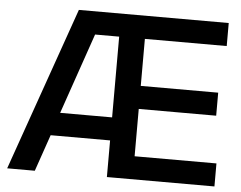

<svg xmlns="http://www.w3.org/2000/svg" viewBox="-52 -808 1094 872"><g transform="rotate(5 494.5 -372.5)"><path d="M11.2 0 272.9 -745.1H956.1V-640.1H583V-425.8H936V-320.8H583V-105H956.1V0H465.8V-167H194.8L137.2 0ZM229 -272H465.8V-640.1H356Z"/></g></svg>

Font: Plus Jakarta Sans SemiBold
Style: Regular
Weight: 600
Designer: Gumpita Rahayu
Foundry: Tokotype
Version: Version 2.006